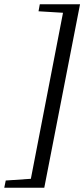

<svg xmlns="http://www.w3.org/2000/svg" viewBox="-85 -716 396 902"><path d="M-65 166 -58 132 60 124 211 -656 96 -663 102 -696H291L123 166Z"/></svg>

Font: Manuale
Style: Italic
Weight: 400
Italic angle: -11°
Designer: Eduardo Tunni / Pablo Cosgaya
Foundry: Eduardo Tunni / Pablo Cosgaya
Version: Version 1.002